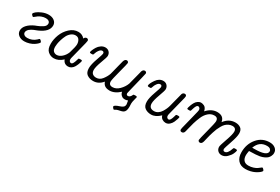

<svg xmlns="http://www.w3.org/2000/svg" viewBox="65 -1409 3716 2550"><g transform="rotate(30 1923.0 -133.5)"><path d="M106 -90.8Q106 -136.7 143.6 -177.2Q181.2 -217.8 247.1 -247.1Q250 -248 275.4 -258.1Q300.8 -268.1 314.9 -275.6Q329.1 -283.2 349.6 -295.7Q370.1 -308.1 380.1 -323.5Q390.1 -338.9 390.1 -356.9Q390.1 -378.9 372.6 -391.8Q355 -404.8 326.2 -404.8Q293 -404.8 262.9 -393.3Q232.9 -381.8 216.1 -368.9Q199.2 -356 185.5 -344.5Q171.9 -333 168.9 -333Q163.1 -333 150.6 -345.5Q138.2 -357.9 138.2 -365.2Q138.2 -378.4 164.6 -400.6Q190.9 -422.9 239.5 -443.4Q288.1 -463.9 336.9 -463.9Q390.1 -463.9 424.1 -437Q458 -410.2 458 -367.2Q458 -272 316.9 -210.9Q313 -209 293.5 -201.4Q273.9 -193.8 262 -189Q250 -184.1 231.4 -173.6Q212.9 -163.1 202.4 -153.6Q191.9 -144 183.3 -130.1Q174.8 -116.2 174.8 -101.1Q174.8 -80.1 192.9 -66.7Q210.9 -53.2 238.8 -53.2Q314 -53.2 371.1 -106Q374 -108.9 378.4 -113.5Q382.8 -118.2 385 -120.1Q387.2 -122.1 390.1 -123.5Q393.1 -125 395 -125Q401.9 -125 414.3 -112.1Q426.8 -99.1 426.8 -92Q426.8 -85 410.9 -69.1Q395 -53.2 369.6 -36.1Q344.2 -19 305.2 -6.6Q266.1 5.9 227.1 5.9Q175.3 5.9 140.6 -21Q106 -47.9 106 -90.8Z M549.8 -144Q549.8 -211.9 577.1 -283.9Q604.5 -356 662.6 -409.9Q720.7 -463.9 792.5 -463.9Q850.6 -463.9 889.6 -418.9Q901.9 -447.8 927.7 -448.2Q939.9 -448.2 947.8 -440.7Q955.6 -433.1 955.6 -420.9Q955.6 -412.1 948.7 -383.8L883.8 -127Q878.9 -109.9 878.4 -94.2Q878.4 -74.2 888.9 -64.2Q899.4 -54.2 910.6 -54.2Q927.7 -54.2 939.7 -76.2Q951.7 -98.1 958.7 -125Q965.8 -151.9 967.8 -154.8Q971.7 -160.6 993.7 -161.1Q1011.7 -161.1 1017.1 -158.4Q1022.5 -155.8 1022.5 -148.9Q1022.5 -146 1019 -131.6Q1015.6 -117.2 1006.1 -93.5Q996.6 -69.8 983.6 -47.9Q970.7 -25.9 948.2 -10.5Q925.8 4.9 899.4 4.9Q836.4 4.9 814.5 -55.2Q750.5 4.9 679.7 4.9Q628.9 4.9 589.4 -29.5Q549.8 -64 549.8 -144ZM620.6 -140.1Q620.6 -91.3 641.6 -72.3Q662.6 -53.2 690.4 -53.2Q730.5 -53.2 769 -87.6Q807.6 -122.1 826.7 -171.9Q857.4 -274.9 857.4 -308.1Q857.4 -347.2 839.1 -376Q820.8 -404.8 782.7 -404.8Q746.6 -404.8 716.6 -380.9Q686.5 -356.9 669.7 -323.5Q652.8 -290 640.6 -251Q628.4 -211.9 624.5 -183.6Q620.6 -155.3 620.6 -140.1Z M1057.6 -309.1Q1057.6 -318.8 1067.6 -343Q1077.6 -367.2 1094.5 -394.5Q1111.3 -421.9 1141.4 -442.9Q1171.4 -463.9 1205.6 -463.9Q1241.7 -463.9 1264.6 -440.4Q1287.6 -417 1287.6 -380.9Q1287.6 -359.9 1252.9 -267.3Q1218.3 -174.8 1218.3 -128.9Q1218.3 -90.8 1239.7 -72Q1261.2 -53.2 1296.4 -53.2Q1349.6 -53.2 1386 -100.1Q1422.4 -147 1438.5 -193.8Q1439.5 -196.8 1449.5 -235.4Q1459.5 -273.9 1473.4 -330.6Q1487.3 -387.2 1495.6 -417Q1507.8 -458 1536.6 -458Q1547.9 -458 1556.2 -450.4Q1564.5 -442.9 1564.5 -431.2Q1564.5 -418 1527.3 -277.6Q1490.2 -137.2 1490.2 -109.9Q1490.2 -52.7 1547.4 -53.2Q1601.6 -53.2 1648.9 -100.1Q1696.3 -147 1718.3 -206.1Q1721.2 -211.9 1769.5 -404.8L1770.5 -410.2Q1771.5 -415 1772.5 -418.9Q1773.4 -422.9 1775.9 -429Q1778.3 -435.1 1781.2 -439.5Q1784.2 -443.8 1788.8 -448.5Q1793.5 -453.1 1799.3 -455.6Q1805.2 -458 1813.5 -458Q1825.7 -458 1833.5 -450.4Q1841.3 -442.9 1841.3 -431.2Q1841.3 -422.4 1768.6 -128.9Q1758.8 -91.8 1758.3 -83Q1758.3 -54.2 1783.2 -54.2Q1815.4 -54.2 1834.5 -97.2Q1838.4 -106 1844 -107.9Q1849.6 -109.9 1872.6 -109.9Q1894.5 -109.9 1894.5 -98.1Q1894.5 -93.3 1883.5 -53.7Q1872.6 -14.2 1872.6 9.8Q1872.6 17.6 1873.5 35.9Q1874.5 54.2 1874.5 62Q1874.5 98.1 1865 120.6Q1855.5 143.1 1838.9 152.1Q1822.3 161.1 1804.9 164.6Q1787.6 168 1766.6 173.1Q1745.6 178.2 1732.4 187Q1717.3 196.8 1714.4 196.8Q1707.5 196.8 1696.5 183.3Q1685.5 169.9 1685.5 163.1Q1685.5 142.1 1758.3 118.2Q1790.5 108.4 1807.9 93.8Q1825.2 79.1 1825.2 49.8Q1825.2 47.9 1816.4 -3.9Q1790.5 5.9 1772.5 5.9Q1758.3 5.9 1744.9 2.9Q1731.4 0 1712.9 -17.6Q1694.3 -35.2 1689.5 -64.9Q1613.3 5.9 1534.2 5.9Q1521 5.9 1509.3 3.9Q1497.6 2 1488.5 -0.5Q1479.5 -2.9 1471.4 -7.6Q1463.4 -12.2 1457.3 -16.6Q1451.2 -21 1446.8 -26.6Q1442.4 -32.2 1439.5 -36.6Q1436.5 -41 1433.3 -46.4Q1430.2 -51.8 1429.2 -54.9Q1428.2 -58.1 1427.2 -62L1425.3 -66.9Q1365.2 4.9 1283.2 4.9Q1228 4.9 1189.2 -22.5Q1150.4 -49.8 1150.4 -117.2Q1150.4 -172.4 1184.3 -267.6Q1218.3 -362.8 1218.3 -374Q1218.3 -404.8 1192.4 -404.8Q1182.6 -404.8 1171.4 -399.9Q1160.2 -395 1143.8 -373Q1127.4 -351.1 1116.2 -314.9Q1113.3 -303.7 1108.9 -300.3Q1104.5 -296.9 1088.4 -296.9Q1069.3 -296.9 1063.5 -299.6Q1057.6 -302.2 1057.6 -309.1Z M1945.3 -309.1Q1945.3 -338.9 1988.3 -401.4Q2031.2 -463.9 2094.2 -463.9Q2130.4 -463.9 2152.8 -439.9Q2175.3 -416 2175.3 -380.9Q2175.3 -359.9 2141.1 -266.8Q2106.9 -173.8 2106.9 -128.9Q2106.9 -52.7 2184.1 -53.2Q2216.3 -53.2 2243.7 -71.5Q2271 -89.8 2288.6 -118.4Q2306.2 -147 2317.1 -171.9Q2328.1 -196.8 2334 -220.2Q2387.2 -430.2 2389.2 -434.1Q2401.4 -458 2425.3 -458Q2451.2 -458 2453.1 -433.1Q2454.1 -426.3 2449.2 -407.2L2378.9 -128.9Q2373 -106.9 2373 -94.2Q2373 -74.2 2384 -64.2Q2395 -54.2 2406.2 -54.2Q2423.3 -54.2 2435.3 -76.7Q2447.3 -99.1 2454.1 -125.5Q2460.9 -151.9 2462.9 -154.8Q2467.8 -160.6 2482.9 -161.1H2496.1Q2518.1 -161.1 2518.1 -148.9Q2518.1 -144 2511.5 -122.1Q2504.9 -100.1 2491.5 -70.1Q2478 -40 2452.6 -17.6Q2427.2 4.9 2395 4.9Q2368.2 4.9 2343 -10.5Q2317.9 -25.9 2308.1 -60.1Q2242.2 5.9 2171.9 5.9Q2116.7 5.9 2077.9 -22Q2039.1 -49.8 2039.1 -117.2Q2039.1 -172.4 2073 -267.1Q2106.9 -361.8 2106.9 -374Q2106.9 -404.8 2081.1 -404.8Q2071.3 -404.8 2060.1 -399.9Q2048.8 -395 2032.5 -373Q2016.1 -351.1 2004.9 -314.9Q2001 -302.7 1997.1 -299.8Q1993.2 -296.9 1978 -296.9H1963.9Q1945.3 -296.9 1945.3 -309.1Z M2551.3 -309.1Q2551.3 -311 2554.7 -325.4Q2558.1 -339.8 2567.6 -364Q2577.1 -388.2 2590.1 -410.2Q2603 -432.1 2625.5 -448Q2647.9 -463.9 2673.8 -463.9Q2682.6 -463.9 2693.8 -461.4Q2705.1 -459 2720.5 -451.9Q2735.8 -444.8 2747.3 -427Q2758.8 -409.2 2763.2 -383.8Q2835 -463.9 2921.9 -463.9Q3022 -463.9 3035.2 -376H3036.1Q3102.1 -463.9 3200.2 -463.9Q3248 -463.9 3281 -440.4Q3314 -417 3314 -359.9Q3314 -310.1 3277.1 -203.1Q3240.2 -96.2 3240.2 -85Q3240.2 -54.2 3266.1 -54.2Q3312 -54.2 3340.8 -143.1Q3343.8 -154.3 3348.9 -157.7Q3354 -161.1 3370.1 -161.1Q3389.2 -161.1 3395 -158.4Q3400.9 -155.8 3400.9 -148.9Q3400.9 -133.8 3385.5 -99.4Q3370.1 -64.9 3333.5 -30Q3296.9 4.9 3252.9 4.9Q3216.8 4.9 3193.8 -18.1Q3170.9 -41 3170.9 -77.1Q3170.9 -98.1 3208 -202.1Q3245.1 -306.2 3245.1 -348.1Q3245.1 -405.3 3187 -404.8Q3159.2 -404.8 3133.5 -392.3Q3107.9 -379.9 3089.4 -362.1Q3070.8 -344.2 3053.5 -313.7Q3036.1 -283.2 3025.6 -258.1Q3015.1 -232.9 3003.2 -195.6Q2991.2 -158.2 2985.6 -136.7Q2980 -115.2 2971.9 -80.6Q2963.9 -45.9 2961.9 -38.1Q2950.7 4.9 2920.9 4.9Q2909.7 4.9 2900.9 -2.4Q2892.1 -9.8 2892.1 -21Q2892.1 -35.2 2929.4 -177.5Q2966.8 -319.8 2966.8 -348.1Q2966.8 -405.3 2910.2 -404.8Q2860.4 -404.8 2820.8 -369.4Q2781.2 -334 2758.1 -280Q2734.9 -226.1 2719.5 -173.6Q2704.1 -121.1 2693.6 -73.5Q2683.1 -25.9 2678.2 -17.1Q2666 4.9 2643.1 4.9Q2617.2 4.9 2615.2 -20Q2614.3 -25.9 2619.1 -46.9L2690.9 -335Q2695.8 -359.9 2695.8 -363.8Q2695.8 -383.8 2684.3 -393.8Q2672.9 -403.8 2663.1 -403.8Q2646 -403.8 2634 -381.3Q2622.1 -358.9 2615 -332.5Q2607.9 -306.2 2606 -303.2Q2601.1 -297.4 2587.9 -296.9H2570.8Q2551.3 -296.9 2551.3 -309.1Z M3463.9 -163.1Q3463.9 -288.1 3537.4 -376Q3610.8 -463.9 3727.1 -463.9Q3778.8 -463.9 3812.3 -437.5Q3845.7 -411.1 3845.7 -368.2Q3845.7 -356.9 3843.8 -346.4Q3841.8 -335.9 3833.3 -318.4Q3824.7 -300.8 3810.8 -286.4Q3796.9 -272 3768.8 -258.1Q3740.7 -244.1 3703.6 -236.8Q3655.8 -228 3543 -226.1Q3535.2 -182.1 3534.7 -160.2Q3534.7 -109.4 3558.8 -81.3Q3583 -53.2 3629.9 -53.2Q3670.9 -53.2 3705.3 -64.7Q3739.7 -76.2 3757.8 -89.1Q3775.9 -102.1 3789.8 -113.5Q3803.7 -125 3807.6 -125Q3814.5 -125 3826.7 -112.1Q3838.9 -99.1 3838.9 -91.8Q3838.9 -85.9 3829.3 -75Q3819.8 -64 3799.8 -50Q3779.8 -36.1 3754.4 -23.7Q3729 -11.2 3692.9 -2.7Q3656.7 5.9 3618.7 5.9Q3544.4 5.9 3504.2 -39.6Q3463.9 -85 3463.9 -163.1ZM3557.6 -285.2H3589.8Q3783.7 -285.2 3783.7 -358.9Q3783.7 -376 3767.8 -390.4Q3752 -404.8 3716.8 -404.8Q3601.6 -405.3 3557.6 -285.2Z"/></g></svg>

Font: CMU Concrete
Style: Italic
Weight: 500
Italic angle: -14.04°
Version: Version 0.7.0